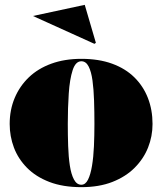

<svg xmlns="http://www.w3.org/2000/svg" viewBox="-20 -758 670 793"><path d="M316 -515Q388 -515 443 -495Q498 -475 535 -438.5Q572 -402 591 -353Q610 -304 610 -246Q610 -195 591.5 -148.5Q573 -102 536 -65Q499 -28 444 -6.5Q389 15 316 15Q240 15 184 -6.5Q128 -28 91.5 -65Q55 -102 37.5 -148.5Q20 -195 20 -246Q20 -304 40.5 -353Q61 -402 99 -438.5Q137 -475 192 -495Q247 -515 316 -515ZM316 -505Q292 -505 280 -468Q268 -431 264 -372Q260 -313 260 -246Q260 -200 261.5 -155Q263 -110 268.5 -74Q274 -38 285.5 -16.5Q297 5 316 5Q333 5 343.5 -16Q354 -37 360 -73Q366 -109 368 -154Q370 -199 370 -246Q370 -296 368.5 -342.5Q367 -389 362 -425.5Q357 -462 346 -483.5Q335 -505 316 -505ZM370 -577 116 -692 330 -738 376 -581Z"/></svg>

Font: Kalnia
Style: Bold
Weight: 700
Designer: Frida Medrano
Foundry: Frida Medrano
Version: Version 1.105